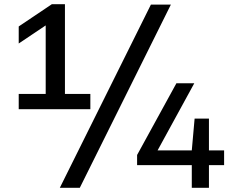

<svg xmlns="http://www.w3.org/2000/svg" viewBox="-20 -830 1103 918"><path d="M69.5 -308V-381H198.5V-708.5L69.5 -622V-703.5L228 -810H290.5V-381H412V-308ZM266 68 701.5 -808H797L361.5 68ZM635.5 -40.5V-89L823.5 -432H909L733.5 -111H897L910.5 -263H979V-111H1051.5V-40.5H979V68H897V-40.5Z"/></svg>

Font: Encode Sans Exp Md
Style: Regular
Weight: 500
Width: 7
Designer: Multiple Designers
Foundry: Impallari Type
Version: Version 3.002; ttfautohint (v1.8.3) -l 8 -r 50 -G 200 -x 14 